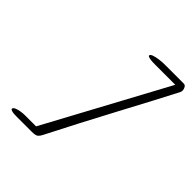

<svg xmlns="http://www.w3.org/2000/svg" viewBox="-207 -821 1032 1032"><g transform="rotate(45 309.0 -305.5)"><path d="M88 75Q81 75 69 74.5Q57 74 47.5 71Q38 68 38 63Q38 55 50 49.5Q62 44 79.5 41Q97 38 113 38H197L568 -649H419Q411 -649 396 -649.5Q381 -650 369 -653Q357 -656 357 -661Q357 -669 372 -674.5Q387 -680 409 -683Q431 -686 451 -686H595Q606 -686 612 -676Q618 -666 618 -655Q618 -647 615 -641Q586 -584 543.5 -504Q501 -424 451.5 -331Q402 -238 351.5 -141.5Q301 -45 256 44Q250 57 240.5 66Q231 75 202 75Z"/></g></svg>

Font: Hurricane
Style: Regular
Weight: 400
Designer: Robert E. Leuschke
Foundry: Robert E. Leuschke
Version: Version 1.010; ttfautohint (v1.8.3)